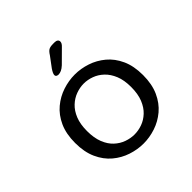

<svg xmlns="http://www.w3.org/2000/svg" viewBox="-181 -823 980 980"><g transform="rotate(-45 309.5 -332.5)"><path d="M310 10.5Q266.5 10.5 223 -3.8Q179.5 -18 143.5 -48.2Q107.5 -78.5 86 -126Q64.5 -173.5 64.5 -239Q64.5 -304.5 86 -351.8Q107.5 -399 143.5 -429Q179.5 -459 223 -473.2Q266.5 -487.5 310 -487.5Q353.5 -487.5 396.8 -473.2Q440 -459 476 -429Q512 -399 533.5 -351.8Q555 -304.5 555 -239Q555 -173.5 533.5 -126Q512 -78.5 476 -48.2Q440 -18 396.8 -3.8Q353.5 10.5 310 10.5ZM310 -55Q338 -55 366 -65Q394 -75 417.2 -96.8Q440.5 -118.5 454.8 -153.8Q469 -189 469 -239Q469 -288.5 454.8 -323.2Q440.5 -358 417.2 -380Q394 -402 366 -412.2Q338 -422.5 310 -422.5Q282 -422.5 253.8 -412.2Q225.5 -402 202 -380Q178.5 -358 164.5 -323.2Q150.5 -288.5 150.5 -239Q150.5 -189 164.5 -153.8Q178.5 -118.5 202 -96.8Q225.5 -75 253.8 -65Q282 -55 310 -55ZM251.5 -545.5Q246 -545.5 240.2 -548.5Q234.5 -551.5 234.5 -559.5Q234.5 -570 249 -591.5L290 -646.5Q301.5 -665 312 -670.8Q322.5 -676.5 342.5 -676.5H353.5Q364.5 -676.5 371 -671.8Q377.5 -667 377.5 -658.5Q377.5 -646.5 363.5 -633.5L297 -567.5Q284 -555.5 272.8 -550.5Q261.5 -545.5 251.5 -545.5Z"/></g></svg>

Font: Sono Monospace
Style: Regular
Weight: 400
Designer: Tyler Finck
Foundry: Tyler Finck
Version: Version 2.112